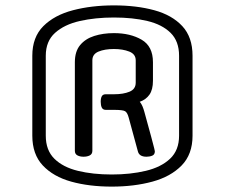

<svg xmlns="http://www.w3.org/2000/svg" viewBox="-20 -870 835 713"><path d="M695 -663V-366Q695 -297 654.5 -255.5Q614 -214 546 -195.5Q478 -177 395 -177Q311 -177 244.5 -195.5Q178 -214 139 -255.5Q100 -297 100 -366V-663Q100 -732 141 -773Q182 -814 251 -832Q320 -850 403 -850Q487 -850 553 -832Q619 -814 657 -773Q695 -732 695 -663ZM645 -366V-663Q645 -717 613.5 -748Q582 -779 527.5 -792Q473 -805 403 -805Q334 -805 276.5 -792Q219 -779 184.5 -748Q150 -717 150 -663V-366Q150 -312 182 -280.5Q214 -249 269.5 -235.5Q325 -222 395 -222Q464 -222 521 -235.5Q578 -249 611.5 -280.5Q645 -312 645 -366ZM373 -520H404Q438 -520 461 -529.5Q484 -539 484 -563V-646Q484 -669 460 -678.5Q436 -688 403 -688Q369 -688 346 -678.5Q323 -669 323 -646V-310Q323 -298 313.5 -293Q304 -288 290 -288Q277 -288 267.5 -293Q258 -298 258 -310V-639Q258 -679 277.5 -702.5Q297 -726 330 -736.5Q363 -747 403 -747Q464 -747 506 -722.5Q548 -698 548 -639V-570Q548 -537 535 -518.5Q522 -500 499 -492Q505 -485 509 -475.5Q513 -466 516 -455Q533 -393 541.5 -362Q550 -331 552.5 -320Q555 -309 555 -308.5Q555 -308 555 -308Q555 -296 545.5 -292Q536 -288 524 -288Q497 -288 492 -308L458 -433Q453 -452 444.5 -457Q436 -462 404 -462H373Q362 -462 358 -470.5Q354 -479 354 -492Q354 -505 358 -512.5Q362 -520 373 -520Z"/></svg>

Font: Offside
Style: Regular
Weight: 400
Designer: Eduardo Rodriguez Tunni
Foundry: Eduardo Rodriguez Tunni
Version: Version 1.002; ttfautohint (v1.8.4.7-5d5b);gftools[0.9.23]